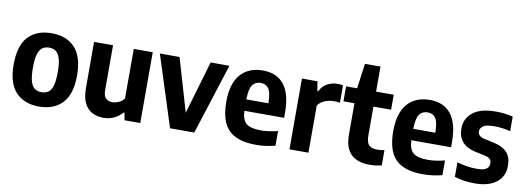

<svg xmlns="http://www.w3.org/2000/svg" viewBox="-59 -1095 4006 1460"><g transform="rotate(10 1944.0 -365.0)"><path d="M276.5 10.5Q162.5 10.5 97.2 -58Q32 -126.5 32 -271.5Q32 -418 96.5 -486.8Q161 -555.5 276.5 -555.5Q392 -555.5 456.8 -486Q521.5 -416.5 521.5 -272.5Q521.5 -127 456 -58.2Q390.5 10.5 276.5 10.5ZM276.5 -100.5Q307 -100.5 328.5 -115Q350 -129.5 361.2 -166.5Q372.5 -203.5 372.5 -270.5Q372.5 -339.5 361 -377.2Q349.5 -415 328 -429.8Q306.5 -444.5 276.5 -444.5Q246.5 -444.5 225 -429.8Q203.5 -415 192 -377.8Q180.5 -340.5 180.5 -273Q180.5 -204.5 191.8 -167.2Q203 -130 224.5 -115.2Q246 -100.5 276.5 -100.5Z M774 9.5Q725.5 9.5 687.2 -10Q649 -29.5 626.8 -73.5Q604.5 -117.5 604.5 -191.5V-546.5H751V-202Q751 -155 770.2 -137Q789.5 -119 820 -119Q842.5 -119 868.2 -129.8Q894 -140.5 911 -164V-546.5H1057.5V0H936L926 -56.5H919Q860.5 9.5 774 9.5Z M1287.5 0 1112.5 -546.5H1264.5L1384.5 -137L1504.5 -546.5H1649.5L1474.5 0Z M1951.5 10.5Q1807.5 10.5 1740.5 -56.2Q1673.5 -123 1673.5 -274.5Q1673.5 -413 1735 -484.2Q1796.5 -555.5 1908.5 -555.5Q2016 -555.5 2072 -483.8Q2128 -412 2128 -270V-229H1821Q1824 -159 1857.5 -131.5Q1891 -104 1971 -104Q2001 -104 2033.2 -108.8Q2065.5 -113.5 2100 -122V-8.5Q2059.5 1.5 2023.8 6Q1988 10.5 1951.5 10.5ZM1907.5 -459.5Q1867 -459.5 1844.5 -429.8Q1822 -400 1820.5 -317H1991Q1990 -400 1968.8 -429.8Q1947.5 -459.5 1907.5 -459.5Z M2209.5 0V-546.5H2329.5L2341 -473.5H2348Q2369.5 -516 2405.8 -535Q2442 -554 2486 -554Q2497 -554 2507.5 -553Q2518 -552 2526 -550.5V-416Q2514 -418 2501.2 -418.8Q2488.5 -419.5 2476.5 -419.5Q2442 -419.5 2408.2 -405.2Q2374.5 -391 2356 -364.5V0Z M2829 10Q2736.5 10 2686 -37.5Q2635.5 -85 2635.5 -191V-431H2550.5V-546.5H2635.5L2662 -740H2782V-546.5H2918.5V-431H2782V-211Q2782 -155.5 2802 -134.5Q2822 -113.5 2867.5 -113.5Q2880 -113.5 2893 -115Q2906 -116.5 2922 -119.5V-1Q2902 3.5 2877.2 6.8Q2852.5 10 2829 10Z M3240.5 10.5Q3096.5 10.5 3029.5 -56.2Q2962.5 -123 2962.5 -274.5Q2962.5 -413 3024 -484.2Q3085.5 -555.5 3197.5 -555.5Q3305 -555.5 3361 -483.8Q3417 -412 3417 -270V-229H3110Q3113 -159 3146.5 -131.5Q3180 -104 3260 -104Q3290 -104 3322.2 -108.8Q3354.5 -113.5 3389 -122V-8.5Q3348.5 1.5 3312.8 6Q3277 10.5 3240.5 10.5ZM3196.5 -459.5Q3156 -459.5 3133.5 -429.8Q3111 -400 3109.5 -317H3280Q3279 -400 3257.8 -429.8Q3236.5 -459.5 3196.5 -459.5Z M3641 10.5Q3554.5 10.5 3484.5 -12.5V-125Q3558.5 -101.5 3638.5 -101.5Q3689.5 -101.5 3711 -116.8Q3732.5 -132 3732.5 -159Q3732.5 -181.5 3720.8 -193Q3709 -204.5 3683.5 -210.5L3605.5 -227Q3469.5 -256.5 3469.5 -383.5Q3469.5 -460.5 3528.8 -508Q3588 -555.5 3706.5 -555.5Q3743 -555.5 3776.2 -551.2Q3809.5 -547 3838 -540V-427.5Q3778.5 -443.5 3712 -443.5Q3650 -443.5 3627.2 -426Q3604.5 -408.5 3604.5 -385Q3604.5 -347.5 3653 -336L3731 -319.5Q3799.5 -304.5 3833.5 -268.2Q3867.5 -232 3867.5 -163.5Q3867.5 -82.5 3807.8 -36Q3748 10.5 3641 10.5Z"/></g></svg>

Font: Encode Sans Semi Condensed
Style: Bold
Weight: 700
Width: 4
Designer: Multiple Designers
Foundry: Impallari Type
Version: Version 3.000; ttfautohint (v1.8.3) -l 8 -r 50 -G 200 -x 14 